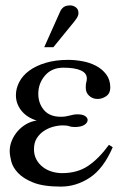

<svg xmlns="http://www.w3.org/2000/svg" viewBox="-20 -682 453 712"><path d="M203 -639Q208 -650 216.5 -656Q225 -662 241 -662Q251 -662 261 -655Q271 -648 271 -633Q271 -624 263.5 -613Q256 -602 244 -588L178 -507H144ZM398 -136Q364 -57 313.5 -23.5Q263 10 206 10Q141 10 103.5 -5Q66 -20 46.5 -41Q27 -62 21.5 -84.5Q16 -107 16 -122Q16 -142 24 -161Q32 -180 45.5 -195.5Q59 -211 77 -221.5Q95 -232 116 -235Q80 -246 59.5 -271.5Q39 -297 39 -329Q39 -354 51.5 -378Q64 -402 88.5 -420Q113 -438 149.5 -449Q186 -460 233 -460Q258 -460 285.5 -455Q313 -450 336 -438Q359 -426 374 -406Q389 -386 389 -357Q389 -336 374 -325.5Q359 -315 342 -315Q324 -315 311 -326.5Q298 -338 298 -357Q298 -371 300 -377Q302 -383 302 -391Q302 -411 279.5 -421Q257 -431 215 -431Q172 -431 147 -402Q122 -373 122 -334Q122 -299 143 -274Q164 -249 206 -249Q217 -249 224.5 -250.5Q232 -252 238.5 -253.5Q245 -255 251.5 -256.5Q258 -258 267 -258Q287 -258 296 -251.5Q305 -245 305 -237Q305 -227 293 -219Q281 -211 257 -211Q244 -211 236.5 -214Q229 -217 213 -217Q196 -217 177.5 -212Q159 -207 143 -196.5Q127 -186 116.5 -169.5Q106 -153 106 -129Q106 -107 115 -90.5Q124 -74 139 -62.5Q154 -51 172.5 -45.5Q191 -40 211 -40Q267 -40 307 -67Q347 -94 384 -145Z"/></svg>

Font: STIXGeneralUnicodeRegular
Style: Regular
Weight: 400
Designer: MicroPress Inc., with final additions and corrections provided by Coen Hoffman, Elsevier (retired)
Version: Version 1.1.0